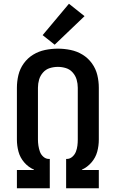

<svg xmlns="http://www.w3.org/2000/svg" viewBox="-20 -1002 616 1022"><path d="M70 0H245V-156H240Q224 -156 211 -167.5Q198 -179 192.5 -194.5Q187 -210 184.5 -226.5Q182 -243 182 -259V-535Q182 -557 188 -578Q194 -599 209 -616Q224 -633 245 -639.5Q266 -646 288 -646Q310 -646 331 -639.5Q352 -633 367 -616Q382 -599 388 -578Q394 -557 394 -535V-259Q394 -243 392 -226.5Q390 -210 384 -194.5Q378 -179 365 -167.5Q352 -156 336 -156H332V0H506V-97H416V-99Q445 -112 467 -137.5Q489 -163 497.5 -194.5Q506 -226 506 -259V-535Q506 -569 498 -602.5Q490 -636 469.5 -664.5Q449 -693 419.5 -711Q390 -729 356 -736Q322 -743 288 -743Q254 -743 220 -736Q186 -729 156.5 -711Q127 -693 106.5 -664.5Q86 -636 78 -602.5Q70 -569 70 -535V-259Q70 -226 78.5 -194.5Q87 -163 109 -137.5Q131 -112 161 -99V-97H70ZM271 -764 430 -916 347 -982 207 -815Z"/></svg>

Font: Iosevka Sparkle Semibold
Style: Regular
Weight: 600
Designer: Belleve Invis
Foundry: Belleve Invis
Version: Version 4.5.0; ttfautohint (v1.8.3)